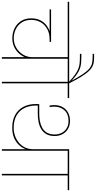

<svg xmlns="http://www.w3.org/2000/svg" viewBox="473 -1562 1054 2111"><g transform="rotate(90 1000.5 -507.0)"><path d="M753 -724H-35V-740H753ZM366 -115Q307 -115 257 -139.5Q207 -164 177 -210.5Q147 -257 147 -324Q147 -387 175 -435Q203 -483 255 -510.5Q307 -538 377 -538V-525Q311 -525 263 -498Q215 -471 189.5 -425.5Q164 -380 164 -324Q164 -262 192 -219Q220 -176 266 -153.5Q312 -131 365 -131Q425 -131 472 -159.5Q519 -188 546.5 -234Q574 -280 574 -333H588Q590 -276 561.5 -226.5Q533 -177 482 -146Q431 -115 366 -115ZM406 -525H49V-541H406ZM591 0H574V-732H591Z M862 0H845V-724H683V-740H1024V-724H862ZM863 -737H849Q800 -830 765 -883Q730 -936 700.5 -960.5Q671 -985 640.5 -991.5Q610 -998 570 -998H538V-1014H570Q603 -1014 630 -1010.5Q657 -1007 682 -993Q707 -979 733.5 -949.5Q760 -920 791.5 -868.5Q823 -817 863 -737ZM863 -737H847Q800 -780 765.5 -804.5Q731 -829 701.5 -840.5Q672 -852 641 -855Q610 -858 570 -858H538V-874H570Q603 -874 630 -872Q657 -870 682 -863.5Q707 -857 733.5 -842.5Q760 -828 791.5 -802.5Q823 -777 863 -737Z M1603 0H1586V-264Q1575 -229 1545 -194Q1515 -159 1466.5 -136.5Q1418 -114 1350 -114Q1267 -114 1208.5 -146.5Q1150 -179 1119.5 -238Q1089 -297 1089 -376Q1089 -384 1089.5 -393Q1090 -402 1091 -411H1199Q1237 -411 1276 -418Q1315 -425 1349 -443Q1383 -461 1403.5 -494.5Q1424 -528 1424 -581Q1424 -623 1406.5 -657.5Q1389 -692 1355.5 -712.5Q1322 -733 1274 -733Q1200 -733 1159 -689Q1118 -645 1118 -575Q1118 -563 1119.5 -550.5Q1121 -538 1123 -525H1106Q1104 -536 1102.5 -550Q1101 -564 1101 -577Q1101 -628 1122 -666.5Q1143 -705 1182 -727Q1221 -749 1274 -749Q1326 -749 1363.5 -726.5Q1401 -704 1421 -666Q1441 -628 1441 -581Q1441 -526 1420.5 -490Q1400 -454 1365 -433Q1330 -412 1287 -403.5Q1244 -395 1199 -395Q1159 -395 1136 -395Q1113 -395 1097 -395L1106 -402Q1102 -318 1129 -257Q1156 -196 1212 -163Q1268 -130 1351 -130Q1414 -130 1467.5 -156.5Q1521 -183 1553.5 -231Q1586 -279 1586 -343V-740H1765V-724H1603Z M1874 0H1857V-724H1695V-740H2036V-724H1874Z"/></g></svg>

Font: Poppins Devanagari Thin
Style: Regular
Weight: 100
Designer: Ninad Kale (Devanagari), Jonny Pinhorn (Latin)
Foundry: Indian Type Foundry
Version: 4.005